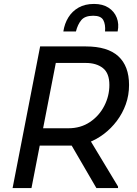

<svg xmlns="http://www.w3.org/2000/svg" viewBox="-20 -956 698 976"><path d="M152 -216 168 -304H328Q390 -304 437 -335.5Q484 -367 510 -417.5Q536 -468 536 -524Q536 -584 503 -610Q470 -636 416 -636H232L248 -720H416Q527 -720 581.5 -670Q636 -620 636 -524Q636 -472 619.5 -426Q603 -380 574 -341.5Q545 -303 508 -275Q471 -247 430 -231.5Q389 -216 348 -216ZM44 0 184 -720H280L140 0ZM470 0 328 -244 416 -280 580 -8V0ZM458 -936Q502 -936 531.5 -917Q561 -898 573.5 -866Q586 -834 578 -796H514Q517 -832 505 -854Q493 -876 454 -876Q412 -876 393.5 -854Q375 -832 366 -796H302Q308 -836 327.5 -867.5Q347 -899 379.5 -917.5Q412 -936 458 -936Z"/></svg>

Font: Kufam
Style: Italic
Weight: 400
Italic angle: -11°
Designer: Artur Schmal
Foundry: Original Type
Version: Version 1.301; ttfautohint (v1.8.3)